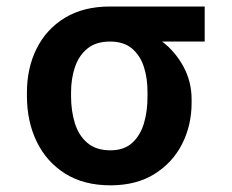

<svg xmlns="http://www.w3.org/2000/svg" viewBox="-20 -548 697 578"><path d="M61.1 -258.5V-269.9Q61.1 -343.4 90.4 -402Q119.7 -460.6 175.6 -494.5Q231.5 -528.4 311.1 -528.4H596.2V-422.9H468Q507.1 -393.5 532 -348Q556.8 -302.6 556.8 -248.6V-238.6Q556.8 -170.8 528.1 -114.3Q499.3 -57.9 444.8 -24Q390.3 9.9 312.5 9.9Q232.2 9.9 176.1 -25.4Q120 -60.7 90.6 -121.4Q61.1 -182.2 61.1 -258.5ZM193.9 -269.9V-258.5Q193.9 -214.1 205.4 -177Q217 -139.9 243.1 -117.7Q269.2 -95.5 312.5 -95.5Q353.3 -95.5 377.8 -117.7Q402.3 -139.9 413.4 -177Q424.4 -214.1 424 -258.5V-269.9Q424.4 -311.1 413.4 -345.9Q402.3 -380.7 377.5 -401.8Q352.6 -422.9 311.1 -422.9Q268.8 -422.9 243.1 -401.8Q217.3 -380.7 205.6 -345.9Q193.9 -311.1 193.9 -269.9Z"/></svg>

Font: Inter UI Semi Bold
Style: Regular
Weight: 600
Designer: Rasmus Andersson
Foundry: rsms
Version: 3.2;8d6f07862